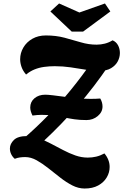

<svg xmlns="http://www.w3.org/2000/svg" viewBox="-20 -904 710 1105"><path d="M231 -92 115 -106Q189 -170 258 -241Q327 -312 390 -389.5Q453 -467 510 -550L609 -532Q521 -402 427.5 -295Q334 -188 231 -92ZM467 181Q431 181 396 163Q361 145 326.5 118Q292 91 258 64Q224 37 191 18.5Q158 0 125 0Q110 0 95 2Q80 4 65 10Q52 -1 44.5 -16.5Q37 -32 37 -49Q37 -76 60 -98.5Q83 -121 137 -121Q171 -121 205 -108Q239 -95 273.5 -77Q308 -59 343 -40.5Q378 -22 413.5 -9.5Q449 3 485 3Q510 3 533.5 -2.5Q557 -8 581 -21Q611 15 611 57Q611 89 594 117.5Q577 146 545 163.5Q513 181 467 181ZM478 -213Q439 -213 408.5 -217.5Q378 -222 349.5 -228Q321 -234 290 -238.5Q259 -243 219 -243Q207 -243 194.5 -242Q182 -241 167 -239Q154 -265 154 -285Q154 -318 178.5 -338.5Q203 -359 240 -359Q256 -359 285 -355.5Q314 -352 351.5 -347Q389 -342 428 -338.5Q467 -335 502 -335Q517 -335 531 -335.5Q545 -336 557 -337Q564 -325 567 -313.5Q570 -302 570 -291Q570 -259 542.5 -236Q515 -213 478 -213ZM130 -475Q112 -496 104 -518.5Q96 -541 96 -563Q96 -599 114.5 -630.5Q133 -662 166.5 -681Q200 -700 244 -700Q302 -700 351 -687Q400 -674 445 -660.5Q490 -647 536 -647Q560 -647 583.5 -653Q607 -659 628 -672Q649 -663 659.5 -643Q670 -623 670 -599Q670 -574 657.5 -550.5Q645 -527 619 -511.5Q593 -496 552 -496Q514 -496 472.5 -503Q431 -510 386.5 -516.5Q342 -523 295 -523Q264 -523 234.5 -519Q205 -515 179 -504.5Q153 -494 130 -475ZM393 -722 270 -838 320 -884 437 -832 584 -884 615 -838 458 -722Z"/></svg>

Font: Sansita Swashed Light ExtraBold
Style: Regular
Weight: 800
Version: Version 1.003